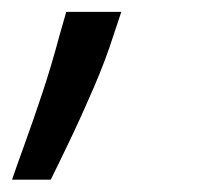

<svg xmlns="http://www.w3.org/2000/svg" viewBox="-27 -119 327 317"><path d="M173.3 -99.4 160.5 -61.1Q147.7 -20.6 127.8 25.6Q108 71.7 88.4 112.6Q68.9 153.4 56.8 177.6H-7.1Q0.7 154.8 14.2 117.5Q27.7 80.3 43 34.4Q58.2 -11.4 71 -59.7L82.4 -99.4Z"/></svg>

Font: Inter UI
Style: Italic
Weight: 400
Italic angle: -9.39999°
Designer: Rasmus Andersson
Foundry: rsms
Version: 3.2;8d6f07862